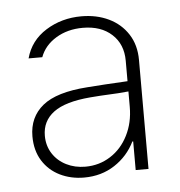

<svg xmlns="http://www.w3.org/2000/svg" viewBox="-37 -749 409 437"><g transform="rotate(-5 167.5 -530.0)"><path d="M163.1 -550.8Q200.2 -553.7 255.9 -556.6V-603.5Q255.9 -641.1 231.2 -663.8Q206.5 -686.5 165 -686.5Q129.9 -686.5 103.5 -670.4Q77.1 -654.3 67.4 -627.9H36.1Q46.9 -668 82.8 -690.4Q118.7 -712.9 164.1 -712.9Q198.7 -712.9 226.3 -699.7Q253.9 -686.5 270 -661.6Q286.1 -636.7 286.1 -602.5V-353.5H256.8V-418.9H254.9Q238.8 -386.2 208.5 -366.5Q178.2 -346.7 138.7 -346.7Q108.4 -346.7 83.5 -358.9Q58.6 -371.1 43.9 -394.5Q29.3 -418 29.3 -450.2Q29.3 -494.1 61 -520Q92.8 -545.9 163.1 -550.8ZM143.6 -371.1Q175.3 -371.1 200.9 -387.5Q226.6 -403.8 241.2 -432.9Q255.9 -461.9 255.9 -498V-533.2Q252 -533.2 232.4 -531.2Q183.1 -528.8 168 -527.3Q110.8 -522.5 84.2 -502.7Q57.6 -482.9 57.6 -449.2Q57.6 -426.3 69.1 -408.4Q80.6 -390.6 100.1 -380.9Q119.6 -371.1 143.6 -371.1Z"/></g></svg>

Font: Pretendard JP Thin
Style: Regular
Weight: 100
Designer: Base glyphs from Inter by Rasmus Andersson; Hangeul glyphs from Noto Sans CJK(Source Han Sans) by Jang Soo-young and Kan
Foundry: Kil Hyung-jin
Version: Version 1.309